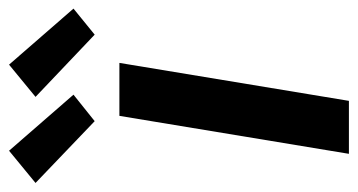

<svg xmlns="http://www.w3.org/2000/svg" viewBox="-240 -602 810 435"><g transform="rotate(-90 165.5 -385.0)"><path d="M34 0 120 -520H240L154 0ZM304 -576 163 -710 236 -770 363 -624ZM108 -576 -32 -710 41 -770 168 -624Z"/></g></svg>

Font: Iosevka Aile
Style: Bold Italic
Weight: 700
Italic angle: -9°
Designer: Belleve Invis
Foundry: Belleve Invis
Version: Version 28.0.1; ttfautohint (v1.8.4)